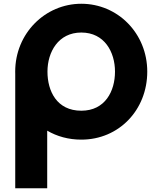

<svg xmlns="http://www.w3.org/2000/svg" viewBox="-20 -747 869 1027"><path d="M61.3 -363.9C61.3 -359.8 61.4 -355.7 61.5 -351.7V260H232.5V-48.1C284.6 -17.5 346.4 -0.1 414.9 -0.1C616.4 -0.1 767.7 -159.1 767.7 -363.9C767.7 -568.8 609.6 -726.9 414.9 -726.9C222 -726.9 61.3 -568.8 61.3 -363.9ZM233.9 -363.9C233.9 -468.5 291.7 -573 414.9 -573C539 -573 595.1 -468.5 595.1 -363.9C595.1 -259.4 542.4 -154.8 414.9 -154.8C284 -154.8 233.9 -259.4 233.9 -363.9Z"/></svg>

Font: Sztylet
Style: Bd
Weight: 700
Foundry: Cannot Into Space Fonts, PlusOne Fonts
Version: Version 0.12